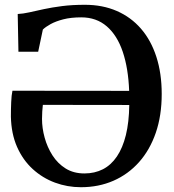

<svg xmlns="http://www.w3.org/2000/svg" viewBox="-20 -771 726 802"><path d="M318 11Q261.5 11 209.5 -8.2Q157.5 -27.5 116.5 -65Q75.5 -102.5 51.2 -157.5Q27 -212.5 25.5 -284Q25.5 -315.5 26.8 -344.8Q28 -374 32 -392L519.5 -391.5Q516 -485.5 492.8 -554.5Q469.5 -623.5 426 -661Q382.5 -698.5 319.5 -698.5Q276 -698.5 244.2 -690.2Q212.5 -682 191.2 -670.2Q170 -658.5 159 -647.5L139.5 -555H57L54 -712.5Q76 -713.5 102.8 -719.5Q129.5 -725.5 163 -732.8Q196.5 -740 238.8 -745.5Q281 -751 334.5 -751Q408.5 -751 467.8 -725.2Q527 -699.5 569 -651Q611 -602.5 633.2 -533.5Q655.5 -464.5 655.5 -378.5Q655.5 -288.5 630.8 -216.5Q606 -144.5 560.8 -93.8Q515.5 -43 453.8 -16Q392 11 318 11ZM332.5 -46.5Q375.5 -46.5 409.8 -64Q444 -81.5 468.2 -117.2Q492.5 -153 505.8 -206.8Q519 -260.5 520 -332.5L159 -333Q157.5 -319.5 156.5 -305.2Q155.5 -291 155.5 -274Q155.5 -236 166.5 -196Q177.5 -156 199.2 -122Q221 -88 254.2 -67.2Q287.5 -46.5 332.5 -46.5Z"/></svg>

Font: Merriweather 36pt SemiBold
Style: Regular
Weight: 600
Version: Version 2.100